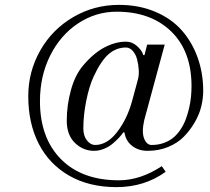

<svg xmlns="http://www.w3.org/2000/svg" viewBox="-20 -750 860 788"><path d="M96 -355Q96 -456 145 -542.5Q194 -629 280 -679.5Q366 -730 468 -730Q550 -730 616.5 -702Q683 -674 725.5 -626Q768 -578 791 -514Q814 -450 814 -377Q814 -346 806 -313Q798 -280 779 -247.5Q760 -215 734.5 -189Q709 -163 670.5 -147Q632 -131 586 -131Q548 -131 522 -151.5Q496 -172 491 -206L486 -207Q479 -196 468.5 -185Q458 -174 443 -161Q428 -148 407.5 -139.5Q387 -131 366 -131Q321 -131 287.5 -163.5Q254 -196 254 -255Q254 -318 271 -380Q288 -442 321 -481Q364 -532 409 -555.5Q454 -579 497 -579Q523 -579 543.5 -560Q564 -541 568 -524H573L584 -567H656L572 -257Q561 -208 571.5 -181.5Q582 -155 602 -155Q630 -155 653 -163.5Q676 -172 692.5 -186Q709 -200 722 -220Q735 -240 743 -262Q751 -284 756.5 -308Q762 -332 764 -354Q766 -376 766 -397Q766 -540 682.5 -621Q599 -702 459 -702Q373 -702 300.5 -654Q228 -606 186 -522Q144 -438 144 -335Q144 -184 230 -97Q316 -10 468 -10Q556 -10 644 -68L660 -45Q573 18 458 18Q346 18 264 -29Q182 -76 139 -160Q96 -244 96 -355ZM322 -223Q322 -192 337 -173.5Q352 -155 370 -155Q420 -155 461 -208.5Q502 -262 522 -335L545 -420Q551 -440 549.5 -463Q548 -486 542.5 -507Q537 -528 524.5 -541.5Q512 -555 497 -555Q457 -555 425.5 -527.5Q394 -500 364 -435Q346 -396 334 -336.5Q322 -277 322 -223Z"/></svg>

Font: Old Standard TT
Style: Italic
Weight: 400
Italic angle: -15.2°
Designer: Alexey Kryukov <alexios@thessalonica.org.ru>
Version: Version 2.2